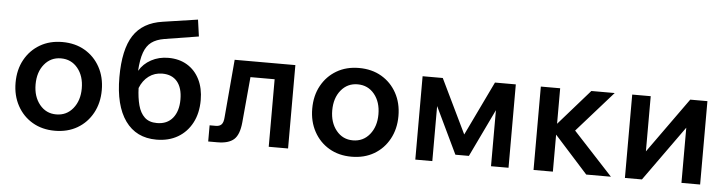

<svg xmlns="http://www.w3.org/2000/svg" viewBox="-46 -925 4341 1147"><g transform="rotate(5 2125.0 -352.0)"><path d="M306 16Q230 16 172 -18Q114 -52 81 -112.5Q48 -173 48 -250Q48 -328 81 -388Q114 -448 172 -482Q230 -516 306 -516Q383 -516 441 -482Q499 -448 532 -388Q565 -328 565 -250Q565 -173 532 -112.5Q499 -52 441 -18Q383 16 306 16ZM306 -82Q368 -82 406.5 -129.5Q445 -177 445 -250Q445 -324 406.5 -371Q368 -418 306 -418Q245 -418 206.5 -371Q168 -324 168 -250Q168 -177 206.5 -129.5Q245 -82 306 -82Z M915 16Q794 16 728.5 -75.5Q663 -167 663 -337Q663 -503 718 -587.5Q773 -672 893 -689L1101 -720L1115 -620L910 -587Q863 -579 834 -557.5Q805 -536 790 -494Q775 -452 771 -384Q796 -427 842 -452Q888 -477 945 -477Q1010 -477 1058 -448Q1106 -419 1132.5 -366Q1159 -313 1159 -242Q1159 -164 1128.5 -106Q1098 -48 1043.5 -16Q989 16 915 16ZM910 -83Q971 -83 1004.5 -124Q1038 -165 1038 -235Q1038 -305 1006.5 -342.5Q975 -380 917 -380Q871 -380 836 -354Q801 -328 783 -282Q785 -224 797 -179Q809 -134 836 -108.5Q863 -83 910 -83Z M1225 0V-97H1262Q1285 -97 1296.5 -109.5Q1308 -122 1310 -153L1340 -500H1704V0H1588V-405H1443L1418 -131Q1411 -57 1379 -28.5Q1347 0 1280 0Z M2085 16Q2009 16 1951 -18Q1893 -52 1860 -112.5Q1827 -173 1827 -250Q1827 -328 1860 -388Q1893 -448 1951 -482Q2009 -516 2085 -516Q2162 -516 2220 -482Q2278 -448 2311 -388Q2344 -328 2344 -250Q2344 -173 2311 -112.5Q2278 -52 2220 -18Q2162 16 2085 16ZM2085 -82Q2147 -82 2185.5 -129.5Q2224 -177 2224 -250Q2224 -324 2185.5 -371Q2147 -418 2085 -418Q2024 -418 1985.5 -371Q1947 -324 1947 -250Q1947 -177 1985.5 -129.5Q2024 -82 2085 -82Z M2467 0V-500H2588L2745 -175L2901 -500H3026V0H2921V-336L2784 -50H2703L2569 -330V0Z M3176 0V-500H3292V-287L3479 -500H3619L3403 -256L3640 0H3492L3292 -222V0Z M3724 0V-500H3835V-169L4072 -500H4175V0H4063V-331L3826 0Z"/></g></svg>

Font: Wix Madefor Text SemiBold
Style: Regular
Weight: 600
Designer: Dalton Maag Ltd
Foundry: Dalton Maag Ltd
Version: Version 3.100